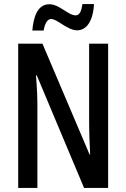

<svg xmlns="http://www.w3.org/2000/svg" viewBox="-20 -930 625 950"><path d="M140 -779H196C202 -816 216 -836 233 -836C264 -836 313 -780 362 -780C408 -780 441 -826 445 -910H388C383 -876 374 -854 355 -854C316 -854 275 -909 224 -909C164 -909 145 -842 140 -779ZM515 0V-714H421V-316C421 -278 423 -228 426 -166H423L190 -714H70V0H165V-407C165 -448 163 -498 158 -557H162L396 0Z"/></svg>

Font: Noto Sans Lao ExtraCondensed Medium
Style: Regular
Weight: 500
Width: 2
Designer: Monotype Design Team
Foundry: Monotype Imaging Inc.
Version: Version 2.003